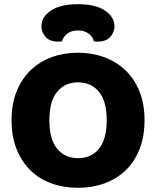

<svg xmlns="http://www.w3.org/2000/svg" viewBox="-20 -876 743 914"><path d="M668 -304Q668 -226 644 -165.5Q620 -105 577.5 -64.5Q535 -24 477 -3Q419 18 351 18Q283 18 225 -3Q167 -24 125 -65Q83 -106 59 -166Q35 -226 35 -304Q35 -382 59.5 -442Q84 -502 126.5 -542.5Q169 -583 226.5 -604Q284 -625 351 -625Q418 -625 475.5 -604Q533 -583 576 -542.5Q619 -502 643.5 -442Q668 -382 668 -304ZM488 -304Q488 -394 451 -439Q414 -484 351 -484Q290 -484 252.5 -439.5Q215 -395 215 -304Q215 -213 252 -168Q289 -123 352 -123Q414 -123 451 -168Q488 -213 488 -304ZM351 -731Q320 -731 300.5 -716Q281 -701 275 -679Q270 -678 266 -678Q262 -678 257 -678Q216 -678 196.5 -701Q177 -724 177 -750Q177 -795 222 -825.5Q267 -856 351 -856Q435 -856 480 -825.5Q525 -795 525 -750Q525 -724 505.5 -701Q486 -678 445 -678Q440 -678 436 -678Q432 -678 427 -679Q422 -701 402 -716Q382 -731 351 -731Z"/></svg>

Font: Baloo Da 2 ExtraBold
Style: Regular
Weight: 800
Designer: Noopur Datye, Sulekha Rajkumar and Ek Type
Foundry: Ek Type
Version: Version 1.640;hotconv 1.0.111;makeotfexe 2.5.65597; ttfautoh